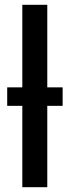

<svg xmlns="http://www.w3.org/2000/svg" viewBox="-20 -780 291 800"><path d="M73 0V-339H10V-416H73V-760H177V-416H241V-339H177V0Z"/></svg>

Font: Noto Sans Display SemiCondensed Medium
Style: Regular
Weight: 500
Width: 4
Designer: Monotype Design Team
Foundry: Monotype Imaging Inc.
Version: Version 2.003